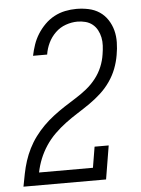

<svg xmlns="http://www.w3.org/2000/svg" viewBox="-53 -785 606 827"><g transform="rotate(-5 250.0 -371.5)"><path d="M15 0V-1Q20 -28 25.5 -55.5Q31 -83 39.5 -109.5Q48 -136 61 -162Q74 -188 91.5 -211.5Q109 -235 129.5 -255.5Q150 -276 173.5 -294Q197 -312 221.5 -328Q246 -344 271 -359.5Q296 -375 319 -393.5Q342 -412 360 -435Q378 -458 389 -484.5Q400 -511 404 -539Q404 -539 404 -539Q404 -539 404 -539Q407 -557 408 -575.5Q409 -594 405.5 -611Q402 -628 394 -643Q386 -658 373 -668.5Q360 -679 343 -683.5Q326 -688 308 -688Q283 -688 257.5 -679Q232 -670 212.5 -651Q193 -632 181.5 -608Q170 -584 166 -558H105Q110 -582 118 -605.5Q126 -629 139.5 -650.5Q153 -672 171.5 -690.5Q190 -709 212.5 -721Q235 -733 259.5 -738Q284 -743 308 -743Q335 -743 361 -737.5Q387 -732 408 -718Q429 -704 443 -682.5Q457 -661 463.5 -636.5Q470 -612 469.5 -584.5Q469 -557 464 -530Q459 -500 448 -471.5Q437 -443 419 -417Q401 -391 377.5 -369.5Q354 -348 328 -330Q302 -312 275 -295Q248 -278 222.5 -259Q197 -240 174 -217.5Q151 -195 133.5 -168.5Q116 -142 104.5 -113.5Q93 -85 87 -55H320L335 -145H396L372 0Z"/></g></svg>

Font: Iosevka Slab Light
Style: Italic
Weight: 300
Italic angle: -9°
Monospace: yes
Designer: Belleve Invis
Foundry: Belleve Invis
Version: Version 11.1.1; ttfautohint (v1.8.3)